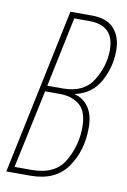

<svg xmlns="http://www.w3.org/2000/svg" viewBox="-82 -764 539 814"><g transform="rotate(10 187.0 -357.0)"><path d="M4 0H108Q215 0 265.5 -71.5Q316 -143 316 -243Q316 -298 293 -331Q270 -364 234 -372V-374Q306 -390 340 -452.5Q374 -515 374 -585Q374 -643 343 -678.5Q312 -714 246 -714H154ZM112 -388 175 -689H240Q347 -689 347 -583Q347 -515 308.5 -451.5Q270 -388 179 -388ZM35 -25 107 -363H170Q223 -363 256 -335.5Q289 -308 289 -240Q289 -162 249.5 -93.5Q210 -25 109 -25Z"/></g></svg>

Font: Noto Sans Display Condensed Thin
Style: Italic
Weight: 250
Width: 3
Italic angle: -12°
Designer: Monotype Design Team
Foundry: Monotype Imaging Inc.
Version: Version 1.900